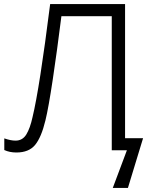

<svg xmlns="http://www.w3.org/2000/svg" viewBox="-20 -734 745 938"><path d="M600 0H526V-655H280Q259 -487 238 -347Q217 -207 202 -146Q182 -63 151.5 -26Q121 11 60 11Q27 11 1 -1V-58Q32 -47 56 -47Q90 -47 108.5 -77Q127 -107 139 -162Q173 -302 225 -714H591V-59H679L605 184H531Z"/></svg>

Font: OpenSansMMV
Style: Light
Weight: 300
Foundry: Ascender Corporation
Version: Version 4.001